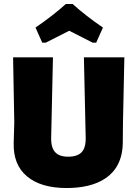

<svg xmlns="http://www.w3.org/2000/svg" viewBox="-20 -936 693 968"><path d="M46 -647 52 -319 49 -216C47 -143 69 -86 116 -47C162 -8 229 12 316 12C468 12 597 -46 599 -216L600 -319L607 -647H403L412 -243C413 -209 406 -184 392 -169C378 -154 355 -146 324 -146C293 -146 271 -154 258 -169C244 -184 237 -209 238 -243L247 -647ZM159 -797 193 -721H211L329 -781L447 -721H465L499 -797C439 -838 388 -878 346 -916H312C270 -878 219 -838 159 -797Z"/></svg>

Font: Luna Sans Black
Style: Regular
Weight: 900
Designer: Juan Pablo del Peral
Foundry: Huerta Tipografica
Version: Version 2.001; ttfautohint (v1.5)